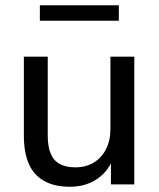

<svg xmlns="http://www.w3.org/2000/svg" viewBox="-20 -703 605 732"><path d="M247 9Q188 9 148.5 -13Q109 -35 90 -78Q71 -121 71 -186V-487H162V-186Q162 -145 173 -118Q184 -91 207.5 -78Q231 -65 267 -65Q307 -65 337 -83Q367 -101 384 -134Q401 -167 401 -211V-487H492V0H403V-110H416Q396 -52 351.5 -21.5Q307 9 247 9ZM132 -624V-683H433V-624Z"/></svg>

Font: Nunito Sans 12pt ExtraLight 12pt Medium
Style: Regular
Weight: 500
Version: Version 3.101;gftools[0.9.27]